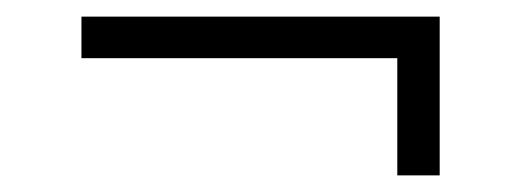

<svg xmlns="http://www.w3.org/2000/svg" viewBox="-20 -342 631 231"><path d="M509 -322H78V-272H458V-131H509Z"/></svg>

Font: SnT
Style: Regular
Weight: 300
Designer: Natanael Gama
Version: Version 1.001;PS 001.001;hotconv 1.0.70;makeotf.lib2.5.58329